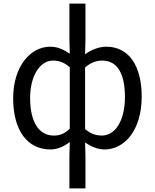

<svg xmlns="http://www.w3.org/2000/svg" viewBox="-20 -816 860 1065"><path d="M365 229H454V54L452 -26C487 -1 525 13 560 13C671 13 766 -94 766 -280C766 -448 697 -557 569 -557C529 -557 487 -540 452 -515L454 -597V-796H365V-597L367 -518C335 -540 301 -557 259 -557C148 -557 53 -447 53 -271C53 -90 134 13 259 13C301 13 337 -5 367 -28L365 54ZM278 -64C195 -64 147 -141 147 -272C147 -396 202 -480 274 -480C306 -480 337 -470 367 -443V-102C337 -73 310 -64 278 -64ZM544 -64C519 -64 485 -71 452 -100V-442C486 -471 518 -480 547 -480C635 -480 673 -400 673 -279C673 -145 619 -64 544 -64Z"/></svg>

Font: Noto Sans CJK JP
Style: Regular
Weight: 400
Designer: Ryoko NISHIZUKA 西塚涼子 (kana, bopomofo & ideographs); Paul D. Hunt (Latin, Greek & Cyrillic); Sandoll Communications 산돌커뮤니
Foundry: Adobe
Version: Version 2.004;hotconv 1.0.118;makeotfexe 2.5.65603